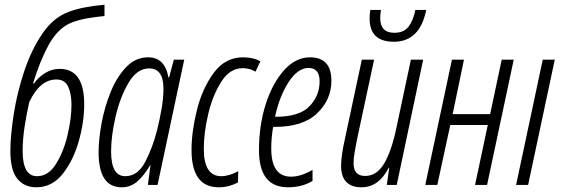

<svg xmlns="http://www.w3.org/2000/svg" viewBox="-20 -784 2377 814"><path d="M337 -342Q337 -492 233 -492Q200 -492 171.5 -474.5Q143 -457 124 -430H120Q149 -526 187.5 -595.5Q226 -665 283 -688Q314 -700 348 -706Q382 -712 423 -716V-764Q331 -756 272 -734Q206 -710 159 -640.5Q112 -571 82 -480Q52 -389 38 -298.5Q24 -208 24 -144Q24 -62 53.5 -26Q83 10 134 10Q201 10 246 -47Q291 -104 314 -185.5Q337 -267 337 -342ZM76 -144Q76 -192 84 -245Q92 -298 104 -351Q149 -447 219 -447Q255 -447 269 -416.5Q283 -386 283 -339Q283 -283 266.5 -212Q250 -141 217.5 -89Q185 -37 137 -37Q76 -37 76 -144Z M451 -142Q451 -207 470 -289.5Q489 -372 525 -433Q561 -494 612 -494Q673 -494 673 -408Q673 -370 665.5 -325.5Q658 -281 646 -232Q627 -158 595.5 -97.5Q564 -37 511 -37Q451 -37 451 -142ZM616 -83H618L607 0H648L761 -531H717L697 -456H694Q679 -541 608 -541Q555 -541 515.5 -500Q476 -459 450 -396Q424 -333 411 -263.5Q398 -194 398 -138Q398 10 496 10Q534 10 562.5 -15Q591 -40 616 -83Z M989 -11 990 -58Q950 -37 918 -37Q844 -37 844 -153Q844 -222 863 -301.5Q882 -381 918.5 -438Q955 -495 1009 -495Q1039 -495 1063 -480L1084 -524Q1054 -541 1010 -541Q935 -541 886.5 -475.5Q838 -410 815 -318Q792 -226 792 -148Q792 10 907 10Q931 10 952.5 4Q974 -2 989 -11Z M1305 -17V-64Q1256 -35 1214 -35Q1130 -35 1130 -154Q1130 -202 1138 -246H1145Q1265 -246 1325 -304Q1385 -362 1385 -442Q1385 -541 1294 -541Q1234 -541 1185 -487Q1136 -433 1107 -343.5Q1078 -254 1078 -147Q1078 10 1201 10Q1261 10 1305 -17ZM1288 -496Q1335 -496 1335 -439Q1335 -379 1292.5 -334Q1250 -289 1150 -289H1146Q1165 -377 1204 -436.5Q1243 -496 1288 -496Z M1787 -742H1741Q1732 -697 1712 -671Q1692 -645 1652 -645Q1592 -645 1592 -707Q1592 -722 1595 -742H1550Q1547 -725 1547 -705Q1547 -607 1650 -607Q1760 -607 1787 -742ZM1628 -73H1630L1620 0H1662L1774 -531H1722L1661 -244Q1640 -143 1608.5 -90.5Q1577 -38 1528 -38Q1479 -38 1479 -92Q1479 -113 1483.5 -138.5Q1488 -164 1493 -190L1566 -531H1514L1441 -189Q1435 -163 1430.5 -133Q1426 -103 1426 -82Q1426 10 1513 10Q1586 10 1628 -73Z M1834 0 1889 -254H2048L1994 0H2045L2158 -531H2107L2058 -300H1899L1947 -531H1896L1783 0Z M2219 0 2332 -531H2281L2168 0Z"/></svg>

Font: Noto Sans Display Condensed Light
Style: Italic
Weight: 300
Width: 3
Designer: Monotype Design team
Foundry: Monotype Imaging Inc.
Version: 1.000